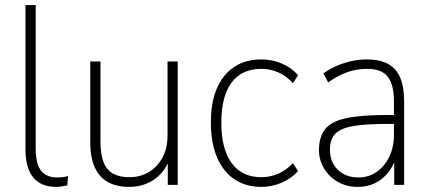

<svg xmlns="http://www.w3.org/2000/svg" viewBox="-20 -725 1682 753"><path d="M200 8Q141 8 110.5 -29Q80 -66 80 -137V-705H120V-142Q120 -108 127.5 -82.5Q135 -57 154 -43Q173 -29 204 -29Q216 -29 227.5 -30.5Q239 -32 247 -35L244 2Q230 5 219.5 6.5Q209 8 200 8Z M486 8Q438 8 404 -10.5Q370 -29 352 -68Q334 -107 334 -167V-484H374V-171Q374 -119 386.5 -88Q399 -57 424.5 -43.5Q450 -30 487 -30Q530 -30 563.5 -50Q597 -70 617 -106.5Q637 -143 637 -193V-484H677V0H638V-110H648Q631 -55 588 -23.5Q545 8 486 8Z M1006 8Q943 8 898.5 -22.5Q854 -53 830.5 -109.5Q807 -166 807 -245Q807 -323 830.5 -378Q854 -433 898.5 -462.5Q943 -492 1005 -492Q1047 -492 1085 -476Q1123 -460 1149 -430L1129 -399Q1102 -428 1070.5 -441.5Q1039 -455 1006 -455Q928 -455 888 -401Q848 -347 848 -243Q848 -141 888.5 -85.5Q929 -30 1005 -30Q1039 -30 1070.5 -43.5Q1102 -57 1129 -85L1149 -54Q1123 -25 1084.5 -8.5Q1046 8 1006 8Z M1384 8Q1339 8 1304.5 -12Q1270 -32 1250.5 -65Q1231 -98 1231 -136Q1231 -188 1255 -218.5Q1279 -249 1337.5 -261.5Q1396 -274 1497 -274H1535V-239H1499Q1433 -239 1389 -234Q1345 -229 1320 -217.5Q1295 -206 1284.5 -186.5Q1274 -167 1274 -138Q1274 -89 1305 -59Q1336 -29 1386 -29Q1425 -29 1456.5 -50.5Q1488 -72 1506.5 -110Q1525 -148 1525 -197V-326Q1525 -394 1500.5 -424.5Q1476 -455 1420 -455Q1380 -455 1343.5 -442.5Q1307 -430 1267 -402L1248 -437Q1272 -454 1300.5 -466.5Q1329 -479 1359 -485.5Q1389 -492 1418 -492Q1469 -492 1501.5 -474.5Q1534 -457 1549.5 -420.5Q1565 -384 1565 -327V0H1526V-118H1536Q1526 -79 1504 -50.5Q1482 -22 1451.5 -7Q1421 8 1384 8Z"/></svg>

Font: Nunito Sans 12pt ExtraLight SemiCondensed
Style: Regular
Weight: 200
Width: 4
Version: Version 3.101;gftools[0.9.27]